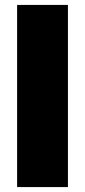

<svg xmlns="http://www.w3.org/2000/svg" viewBox="-20 -760 345 780"><path d="M49.5 0V-740H256V0Z"/></svg>

Font: Encode Sans SmCnd Black
Style: Regular
Weight: 900
Width: 4
Designer: Multiple Designers
Foundry: Impallari Type
Version: Version 3.002; ttfautohint (v1.8.3) -l 8 -r 50 -G 200 -x 14 